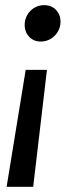

<svg xmlns="http://www.w3.org/2000/svg" viewBox="-20 -515 275 737"><path d="M78.6 -246.8H160.2L107.4 202H5.4ZM136.9 -355.6Q108.8 -355.6 91.7 -374.1Q74.6 -392.7 74.6 -418.9Q74.6 -440 84.7 -457.5Q94.7 -475.1 111.8 -485.2Q128.9 -495.2 149 -495.2Q178.1 -495.2 195.2 -476.7Q212.3 -458.1 212.3 -432Q212.3 -410.9 202.2 -393.8Q192.2 -376.7 175.1 -366.1Q158 -355.6 136.9 -355.6Z"/></svg>

Font: Fira Sans Variable
Style: Italic
Weight: 397
Italic angle: -8°
Designer: Carrois Corporate & Edenspiekermann AG
Foundry: Carrois Corporate GbR & Edenspiekermann AG
Version: Version 4.202